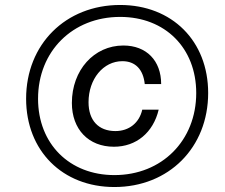

<svg xmlns="http://www.w3.org/2000/svg" viewBox="-20 -736 903 772"><path d="M438 -146C528 -146 596 -203 618 -295H552C540 -242 499 -209 444 -209C376 -209 336 -252 336 -325C336 -418 395 -490 472 -490C524 -490 556 -457 562 -398H628C628 -492 569 -553 476 -553C358 -553 269 -454 269 -322C269 -216 336 -146 438 -146ZM440 16C659 16 817 -143 817 -362C817 -571 672 -716 463 -716C244 -716 85 -558 85 -339C85 -130 231 16 440 16ZM440 -32C259 -32 133 -158 133 -339C133 -530 272 -668 463 -668C644 -668 769 -543 769 -362C769 -171 631 -32 440 -32Z"/></svg>

Font: Uncut Sans
Style: Italic
Weight: 400
Italic angle: -11°
Designer: Kasper Nordkvist
Foundry: UNCUT.wtf
Version: Version 1.304;Glyphs 3.2 (3246)